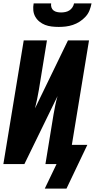

<svg xmlns="http://www.w3.org/2000/svg" viewBox="-20 -975 564 1141"><path d="M329 -815Q308 -815 287 -817.5Q266 -820 248 -827Q230 -834 214.5 -846.5Q199 -859 189.5 -876Q180 -893 178 -913.5Q176 -934 180 -955H284Q282 -943 285.5 -931.5Q289 -920 298 -913Q307 -906 319 -903.5Q331 -901 343 -901Q355 -901 368 -903.5Q381 -906 392 -913Q403 -920 410.5 -931.5Q418 -943 420 -955H524Q520 -934 512 -913.5Q504 -893 488.5 -876Q473 -859 453.5 -846.5Q434 -834 413 -827Q392 -820 371 -817.5Q350 -815 329 -815ZM246 146 316 0H250L298 -294Q303 -322 308.5 -349.5Q314 -377 322 -404L125 0H0L121 -735H259L211 -441Q206 -413 200.5 -385.5Q195 -358 188 -331L384 -735H509L407 -114H499L375 146Z"/></svg>

Font: Iosevka Term Curly Hv Obl
Style: Regular
Weight: 900
Italic angle: -9°
Designer: Belleve Invis
Foundry: Belleve Invis
Version: Version 32.3.0